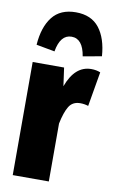

<svg xmlns="http://www.w3.org/2000/svg" viewBox="-90 -843 532 891"><g transform="rotate(10 176.5 -397.5)"><path d="M353 -540 325 -377Q307 -383 287 -383Q251 -383 234 -355Q217 -327 206 -273V0H36V-533H184L196 -447Q233 -548 310 -548Q334 -548 353 -540ZM348 -615 260 -599Q247 -680 194 -680Q141 -680 127 -599L40 -615Q46 -699 83.5 -747Q121 -795 194 -795Q267 -795 304.5 -747Q342 -699 348 -615Z"/></g></svg>

Font: Fira Sans Extra Condensed ExtraBold
Style: Regular
Weight: 800
Width: 1
Designer: Carrois Corporate & Edenspiekermann AG
Foundry: Carrois Corporate GbR & Edenspiekermann AG
Version: Version 4.203